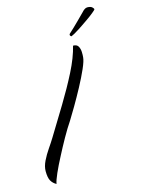

<svg xmlns="http://www.w3.org/2000/svg" viewBox="-108 -749 606 824"><g transform="rotate(-15 195.0 -337.0)"><path d="M39 12Q24 4 16 -10Q8 -24 8 -53Q8 -74 19.5 -97.5Q31 -121 46.5 -143.5Q62 -166 73 -184Q111 -246 149.5 -309.5Q188 -373 218.5 -433Q249 -493 261 -543Q278 -543 284 -532Q290 -521 290.5 -507Q291 -493 290 -484Q289 -468 274.5 -435Q260 -402 239 -363Q218 -324 197.5 -289Q177 -254 165 -235Q146 -207 125.5 -170.5Q105 -134 87 -99Q68 -63 54.5 -32.5Q41 -2 39 12ZM266 -584Q263 -583 260 -588Q257 -593 263 -598Q282 -615 305.5 -638.5Q329 -662 339 -672Q343 -677 349.5 -681.5Q356 -686 362 -686Q377 -686 383.5 -680Q390 -674 390 -670Q390 -668 376.5 -657Q363 -646 346.5 -634.5Q330 -623 321 -617Q315 -613 303 -605Q291 -597 280 -591Q269 -585 266 -584Z"/></g></svg>

Font: Birthstone
Style: Regular
Weight: 400
Designer: Robert E. Leuschke
Foundry: Robert E. Leuschke
Version: Version 1.013; ttfautohint (v1.8.3)